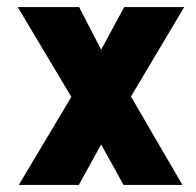

<svg xmlns="http://www.w3.org/2000/svg" viewBox="-20 -521 553 541"><path d="M265 -381 203 -501H30L181 -248L33 0H202L265 -114L328 0H494L349 -249L499 -501H330Z"/></svg>

Font: Advent Pro ExtraBold
Style: Regular
Weight: 800
Designer: VivaRado, Andreas Kalpakidis
Foundry: VivaRado, Andreas Kalpakidis
Version: Version 3.000